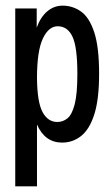

<svg xmlns="http://www.w3.org/2000/svg" viewBox="-20 -493 390 680"><path d="M34 167V-463H110V-395Q123 -432 147 -452.5Q171 -473 202 -473Q237 -473 266.5 -452.5Q296 -432 313.5 -379.5Q331 -327 331 -232Q331 -141 314 -88Q297 -35 267.5 -11.5Q238 12 200 12Q139 12 111 -52V167ZM183 -61Q203 -61 219 -74Q235 -87 244.5 -123.5Q254 -160 254 -231Q254 -326 237 -362.5Q220 -399 186 -400Q153 -401 132 -357Q111 -313 111 -216Q112 -130 131 -95.5Q150 -61 183 -61Z"/></svg>

Font: Inconsolata ExtraCondensed SemiBold
Style: Regular
Weight: 600
Width: 2
Monospace: yes
Designer: Raph Levien, Cyreal, Brenton Simpson
Foundry: Raph Levien, Cyreal, Google
Version: Version 3.001; ttfautohint (v1.8.2.53-6de2)